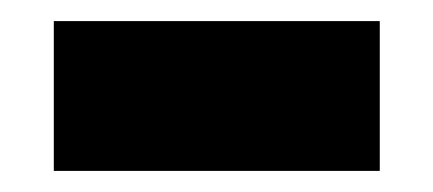

<svg xmlns="http://www.w3.org/2000/svg" viewBox="-20 -381 410 182"><path d="M31 -219H340V-361H31Z"/></svg>

Font: Aspekta 800
Style: Regular
Weight: 800
Designer: Ivo Dolenc
Version: Version 2.000